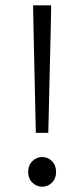

<svg xmlns="http://www.w3.org/2000/svg" viewBox="-20 -690 317 722"><path d="M114.7 -190.4 106 -585.4 104.5 -669.9H172.4L170.9 -585.4L161.6 -190.4ZM138.7 12.2Q117.7 12.2 101.8 -3.2Q85.9 -18.6 85.9 -43Q85.9 -68.8 101.8 -84.2Q117.7 -99.6 138.7 -99.6Q159.7 -99.6 175.3 -84.2Q190.9 -68.8 190.9 -43Q190.9 -18.6 175.3 -3.2Q159.7 12.2 138.7 12.2Z"/></svg>

Font: Varta Light Light
Style: Regular
Weight: 300
Version: Version 1.004